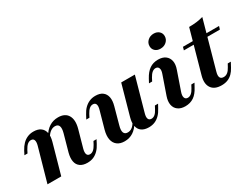

<svg xmlns="http://www.w3.org/2000/svg" viewBox="-60 -1090 2022 1561"><g transform="rotate(-30 951.0 -309.5)"><path d="M421 11.3Q379.8 11.3 354.4 -6.9Q329 -25 322.6 -58.5Q316.1 -91.9 328.2 -137.9L371.8 -294.4Q383.1 -335.5 375 -357.3Q366.9 -379 338.7 -379Q316.1 -379 296 -364.5Q275.8 -350 259.7 -322.6L250.8 -337.1Q277.4 -383.1 313.7 -406Q350 -429 396 -429Q461.3 -429 487.1 -384.7Q512.9 -340.3 491.9 -264.5L447.6 -106.5Q438.7 -74.2 445.2 -56.5Q451.6 -38.7 473.4 -38.7Q491.1 -38.7 506.5 -51.6Q521.8 -64.5 536.3 -91.1L550.8 -118.5H579.8L562.1 -84.7Q546 -53.2 525 -31.9Q504 -10.5 478.6 0.4Q453.2 11.3 421 11.3ZM50.8 0 138.7 -311.3Q147.6 -343.5 141.1 -361.3Q134.7 -379 112.9 -379Q95.2 -379 79.8 -366.1Q64.5 -353.2 50 -326.6L35.5 -298.4H6.5L24.2 -333.1Q41.1 -364.5 61.7 -385.5Q82.3 -406.5 108.1 -417.7Q133.9 -429 164.5 -429Q207.3 -429 232.3 -410.5Q257.3 -391.9 264.1 -358.5Q271 -325 258.1 -279L179.8 0Z M771 11.3Q728.2 11.3 702 -8.9Q675.8 -29 668.5 -65.7Q661.3 -102.4 675 -152.4L719.4 -311.3Q729 -343.5 722.6 -361.3Q716.1 -379 694.4 -379Q676.6 -379 661.3 -366.1Q646 -353.2 631.5 -326.6L616.9 -298.4H587.1L605.6 -333.1Q621.8 -364.5 642.7 -385.5Q663.7 -406.5 689.5 -417.7Q715.3 -429 746 -429Q788.7 -429 813.3 -410.5Q837.9 -391.9 844.8 -358.5Q851.6 -325 838.7 -279L796 -123.4Q783.9 -81.5 792.3 -60.1Q800.8 -38.7 828.2 -38.7Q850.8 -38.7 869.8 -52.8Q888.7 -66.9 903.2 -95.2L912.9 -80.6Q887.1 -34.7 851.6 -11.7Q816.1 11.3 771 11.3ZM998.4 11.3Q956.5 11.3 931 -6.9Q905.6 -25 899.2 -58.9Q892.7 -92.7 905.6 -137.9L983.9 -417.7H1112.1L1025 -106.5Q1015.3 -73.4 1022.2 -56Q1029 -38.7 1050.8 -38.7Q1068.5 -38.7 1083.9 -51.6Q1099.2 -64.5 1112.9 -91.1L1127.4 -118.5H1157.3L1138.7 -84.7Q1122.6 -53.2 1101.6 -31.9Q1080.6 -10.5 1055.2 0.4Q1029.8 11.3 998.4 11.3Z M1340.3 11.3Q1298.4 11.3 1272.2 -8.1Q1246 -27.4 1239.5 -61.3Q1233.1 -95.2 1248.4 -138.7L1308.1 -310.5Q1319.4 -341.9 1312.1 -360.5Q1304.8 -379 1283.1 -379Q1266.1 -379 1250.4 -366.1Q1234.7 -353.2 1220.2 -326.6L1205.6 -298.4H1175.8L1194.4 -333.1Q1221 -382.3 1254.8 -405.6Q1288.7 -429 1334.7 -429Q1377.4 -429 1403.2 -409.7Q1429 -390.3 1435.9 -356.9Q1442.7 -323.4 1426.6 -279L1366.9 -106.5Q1356.5 -75.8 1363.3 -57.3Q1370.2 -38.7 1391.9 -38.7Q1427.4 -38.7 1454.8 -91.1L1469.4 -118.5H1499.2L1480.6 -84.7Q1454.8 -34.7 1420.6 -11.7Q1386.3 11.3 1340.3 11.3ZM1399.2 -495.2Q1368.5 -495.2 1349.6 -512.5Q1330.6 -529.8 1330.6 -557.3Q1330.6 -587.9 1353.6 -608.9Q1376.6 -629.8 1409.7 -629.8Q1440.3 -629.8 1459.7 -612.5Q1479 -595.2 1479 -567.7Q1479 -537.1 1456 -516.1Q1433.1 -495.2 1399.2 -495.2Z M1681.5 11.3Q1614.5 11.3 1586.7 -29.4Q1558.9 -70.2 1578.2 -139.5L1687.9 -532.3Q1725.8 -532.3 1758.1 -536.3Q1790.3 -540.3 1821 -549.2L1697.6 -106.5Q1687.9 -72.6 1696 -55.6Q1704 -38.7 1729 -38.7Q1749.2 -38.7 1765.7 -51.6Q1782.3 -64.5 1796.8 -91.9L1811.3 -118.5H1840.3L1816.9 -75Q1802.4 -47.6 1783.1 -28.2Q1763.7 -8.9 1738.7 1.2Q1713.7 11.3 1681.5 11.3ZM1555.6 -388.7 1563.7 -417.7H1902.4L1893.5 -388.7Z"/></g></svg>

Font: Playfair 5pt SemiExpanded Light ExtraBold
Style: Italic
Weight: 800
Italic angle: -15.6°
Version: Version 2.001;gftools[0.9.30]